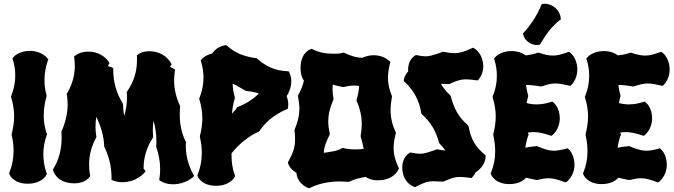

<svg xmlns="http://www.w3.org/2000/svg" viewBox="-20 -973 3576 1019"><path d="M232 -663C231 -665 201 -703 139 -703C78 -703 51 -670 50 -668L46 -663L48 -657C57 -628 61 -600 61 -572C61 -536 54 -501 40 -465L38 -461L39 -457C49 -424 55 -391 55 -356C55 -325 50 -294 42 -262V-256C49 -227 52 -199 52 -172C52 -132 45 -94 30 -58L28 -54L30 -49C30 -47 50 2 127 2C204 2 226 -44 227 -46L229 -50L227 -55C215 -88 210 -121 210 -155C210 -189 216 -223 228 -256L230 -260L228 -264C217 -295 212 -327 212 -360C212 -392 217 -426 227 -462V-469C219 -495 216 -521 216 -548C216 -582 222 -616 234 -652L237 -658Z M747 -72C745 -74 743 -76 742 -79C742 -137 758 -191 791 -241L793 -249C792 -260 791 -270 791 -281C791 -298 792 -315 795 -332C805 -296 810 -261 810 -227C810 -218 810 -208 809 -199V-194C823 -153 830 -114 830 -76C830 -59 829 -42 826 -25L825 -17L831 -13C832 -12 858 5 898 5C966 5 1005 -34 1004 -33L1010 -39L1006 -47C980 -95 966 -146 966 -200C966 -206 967 -211 967 -217V-221L965 -223C944 -266 934 -312 934 -363C934 -377 934 -391 936 -405L935 -412C915 -455 904 -501 904 -548C904 -564 906 -580 908 -596L909 -603L903 -608C902 -608 895 -613 882 -618L887 -625L891 -631L888 -637C887 -638 857 -701 772 -701C734 -701 712 -684 711 -683L706 -679L707 -673V-654C707 -593 690 -539 655 -488L652 -484L653 -480C654 -471 654 -463 654 -455C654 -422 649 -389 639 -357C635 -377 633 -397 633 -419L631 -425C597 -480 581 -538 581 -604V-611L575 -615C574 -615 565 -619 552 -622L558 -632L561 -638L557 -644C556 -646 525 -699 448 -699C403 -699 379 -678 378 -677L373 -673L374 -666C376 -651 377 -637 377 -623C377 -572 363 -524 336 -478L334 -474L335 -470C337 -454 339 -437 339 -421C339 -373 328 -325 307 -277L306 -271C307 -261 307 -251 307 -241C307 -180 293 -126 263 -77L261 -73L262 -69C262 -69 277 0 376 0C433 0 455 -33 456 -35L459 -39L458 -44C454 -63 453 -82 453 -100C453 -149 465 -197 490 -242L492 -246L491 -250C488 -267 487 -283 487 -300C487 -318 488 -335 491 -353C517 -300 531 -249 533 -198L534 -193C561 -137 572 -84 572 -27L571 -19L578 -16C580 -15 599 -6 629 -6C708 -6 749 -59 747 -57L753 -65Z M1508 -401C1508 -402 1510 -409 1510 -419C1510 -430 1508 -446 1501 -463C1508 -472 1513 -483 1518 -497C1524 -514 1526 -529 1526 -542C1526 -571 1515 -588 1515 -590L1511 -595H1505C1437 -599 1396 -618 1344 -662L1340 -665H1336C1333 -665 1329 -666 1326 -666C1266 -677 1227 -693 1185 -730L1181 -733H1176C1173 -732 1131 -728 1106 -689C1067 -680 1050 -658 1049 -657L1045 -652L1047 -646C1056 -617 1060 -589 1060 -561C1060 -525 1053 -490 1039 -454L1037 -450L1038 -446C1048 -413 1054 -380 1054 -345C1054 -315 1049 -283 1041 -251V-245C1048 -216 1051 -188 1051 -161C1051 -121 1044 -83 1029 -47L1027 -43L1029 -38C1029 -36 1049 13 1126 13C1203 13 1225 -33 1226 -35L1228 -39L1226 -44C1214 -77 1209 -110 1209 -144C1209 -149 1208 -154 1209 -159C1245 -207 1305 -254 1353 -274L1358 -279C1392 -329 1439 -366 1501 -393L1507 -395ZM1287 -490C1312 -488 1333 -484 1354 -477C1323 -446 1286 -422 1243 -406L1239 -405L1236 -401C1234 -394 1222 -381 1211 -370C1213 -396 1218 -423 1226 -451V-458C1219 -482 1215 -505 1215 -529C1235 -520 1256 -507 1281 -493Z M2095 -84C2077 -122 2069 -154 2069 -188C2069 -211 2073 -235 2080 -263L2082 -268L2080 -271C2062 -310 2053 -348 2053 -390C2053 -412 2056 -434 2060 -459L2061 -463L2059 -466C2046 -498 2039 -528 2039 -560C2039 -584 2043 -610 2050 -638L2052 -644L2047 -649C2045 -650 2016 -680 1964 -680C1938 -680 1918 -673 1902 -666C1872 -667 1843 -676 1808 -692L1804 -694L1800 -693C1783 -687 1760 -688 1744 -688C1706 -688 1672 -695 1638 -712L1634 -714L1629 -712C1627 -712 1575 -695 1575 -611C1575 -580 1583 -558 1593 -545C1588 -520 1578 -497 1563 -468L1561 -465L1562 -460C1566 -437 1569 -416 1569 -396C1569 -361 1561 -327 1544 -286L1543 -280C1545 -263 1546 -248 1546 -235C1546 -190 1535 -160 1510 -115L1508 -111L1509 -106C1509 -105 1518 -75 1553 -56C1560 10 1621 26 1617 25L1621 26L1626 24C1670 1 1730 -10 1782 -10C1798 -10 1812 -8 1828 -8L1831 -7L1834 -9C1862 -22 1891 -30 1921 -34C1935 -24 1955 -16 1984 -16C2074 -16 2095 -74 2095 -75L2097 -80ZM1750 -450C1747 -467 1745 -482 1745 -496C1745 -505 1745 -514 1746 -524C1762 -520 1777 -515 1796 -512L1803 -511C1824 -516 1842 -519 1860 -519C1868 -519 1877 -518 1886 -517C1885 -493 1880 -469 1873 -444L1872 -439L1874 -435C1891 -395 1900 -357 1900 -315C1900 -295 1898 -273 1894 -251L1895 -245C1902 -222 1907 -202 1910 -183C1896 -181 1881 -180 1867 -180C1846 -180 1824 -182 1802 -187L1798 -188L1794 -186C1773 -172 1730 -166 1698 -162C1700 -193 1710 -219 1729 -257L1731 -261L1730 -265C1725 -288 1722 -308 1722 -329C1722 -364 1730 -399 1749 -443L1750 -446Z M2556 -149 2553 -152C2500 -197 2480 -234 2467 -302L2463 -309C2415 -350 2391 -392 2372 -463L2369 -468C2349 -486 2333 -506 2320 -528C2331 -528 2344 -527 2360 -527L2364 -526L2367 -528C2404 -545 2424 -552 2454 -552C2468 -552 2485 -550 2507 -547L2514 -546L2519 -550C2520 -552 2545 -577 2545 -621C2545 -627 2544 -635 2543 -642C2534 -697 2497 -716 2496 -717L2490 -720L2484 -717C2445 -699 2421 -691 2392 -691C2376 -691 2358 -693 2334 -698L2330 -699L2326 -697C2323 -695 2320 -694 2317 -693C2279 -681 2262 -674 2239 -674C2226 -674 2212 -676 2193 -680L2188 -681L2184 -679C2182 -678 2146 -658 2146 -604C2146 -601 2146 -598 2147 -595C2126 -572 2123 -550 2123 -549V-543L2127 -539C2176 -494 2205 -439 2216 -373V-369L2220 -366C2266 -324 2292 -282 2310 -216L2313 -211C2325 -198 2336 -186 2344 -174C2332 -175 2319 -177 2303 -180L2299 -181L2295 -179C2251 -164 2233 -157 2209 -157C2196 -157 2182 -159 2162 -163L2157 -164L2153 -161C2151 -160 2115 -140 2115 -86C2115 2 2180 19 2180 19L2184 20L2189 17C2231 -4 2248 -11 2283 -11C2295 -11 2312 -9 2329 -9L2336 -10C2372 -27 2393 -34 2422 -34C2436 -34 2453 -32 2476 -29L2483 -28L2487 -33C2488 -34 2497 -43 2504 -58C2560 -95 2557 -140 2557 -144Z M2951 -345C2951 -403 2918 -429 2916 -430L2911 -434L2905 -432C2876 -423 2852 -419 2828 -419C2810 -419 2794 -421 2775 -426C2777 -438 2779 -449 2783 -461V-468C2777 -486 2774 -504 2772 -522C2797 -522 2822 -519 2849 -514L2856 -515C2886 -525 2906 -530 2928 -530C2947 -530 2968 -526 2999 -519L3006 -517L3011 -521C3012 -522 3044 -551 3044 -603V-612C3040 -670 3006 -694 3004 -695L2999 -698L2993 -696C2960 -684 2937 -678 2914 -678C2893 -678 2871 -683 2840 -693L2835 -694L2831 -692C2810 -685 2789 -681 2770 -679C2755 -690 2730 -702 2695 -702C2634 -702 2607 -669 2606 -667L2602 -662L2604 -656C2613 -627 2617 -598 2617 -570C2617 -535 2610 -499 2596 -464L2594 -460L2595 -455C2605 -423 2611 -389 2611 -355C2611 -324 2606 -293 2598 -261V-255C2605 -225 2608 -197 2608 -170C2608 -131 2601 -93 2586 -57L2584 -52L2586 -48C2586 -46 2606 4 2683 4C2732 4 2759 -15 2772 -30C2790 -26 2808 -21 2826 -18H2833C2857 -24 2874 -27 2891 -27C2915 -27 2938 -21 2976 -7L2982 -5L2988 -8C2989 -10 3028 -38 3029 -96C3029 -155 2999 -180 2997 -182L2992 -186L2986 -184C2959 -177 2938 -173 2920 -173C2893 -173 2870 -181 2833 -196L2829 -198L2825 -197C2824 -197 2789 -194 2768 -189C2771 -211 2776 -233 2784 -255L2786 -259L2784 -263L2781 -269C2791 -271 2801 -272 2811 -272C2838 -272 2864 -266 2900 -254L2907 -252L2912 -256C2913 -257 2951 -287 2951 -345ZM2956 -876C2953 -918 2914 -953 2871 -953C2868 -953 2865 -953 2862 -952H2856L2853 -946C2830 -891 2798 -842 2759 -799L2755 -795L2757 -789C2765 -757 2796 -734 2830 -734C2833 -734 2837 -735 2840 -735L2846 -736L2848 -740C2875 -785 2903 -829 2952 -867L2957 -870Z M3441 -345C3441 -403 3408 -429 3406 -430L3401 -434L3395 -432C3366 -423 3342 -419 3318 -419C3300 -419 3284 -421 3265 -426C3267 -438 3269 -449 3273 -461V-468C3267 -486 3264 -504 3262 -522C3287 -522 3312 -519 3339 -514L3346 -515C3376 -525 3396 -530 3418 -530C3437 -530 3458 -526 3489 -519L3496 -517L3501 -521C3502 -522 3534 -551 3534 -603V-612C3530 -670 3496 -694 3494 -695L3489 -698L3483 -696C3450 -684 3427 -678 3404 -678C3383 -678 3361 -683 3330 -693L3325 -694L3321 -692C3300 -685 3279 -681 3260 -679C3245 -690 3220 -702 3185 -702C3124 -702 3097 -669 3096 -667L3092 -662L3094 -656C3103 -627 3107 -598 3107 -570C3107 -535 3100 -499 3086 -464L3084 -460L3085 -455C3095 -423 3101 -389 3101 -355C3101 -324 3096 -293 3088 -261V-255C3095 -225 3098 -197 3098 -170C3098 -131 3091 -93 3076 -57L3074 -52L3076 -48C3076 -46 3096 4 3173 4C3222 4 3249 -15 3262 -30C3280 -26 3298 -21 3316 -18H3323C3347 -24 3364 -27 3381 -27C3405 -27 3428 -21 3466 -7L3472 -5L3478 -8C3479 -10 3518 -38 3519 -96C3519 -155 3489 -180 3487 -182L3482 -186L3476 -184C3449 -177 3428 -173 3410 -173C3383 -173 3360 -181 3323 -196L3319 -198L3315 -197C3314 -197 3279 -194 3258 -189C3261 -211 3266 -233 3274 -255L3276 -259L3274 -263L3271 -269C3281 -271 3291 -272 3301 -272C3328 -272 3354 -266 3390 -254L3397 -252L3402 -256C3403 -257 3441 -287 3441 -345Z"/></svg>

Font: Hanalei Fill
Style: Regular
Weight: 400
Designer: Astigmatic (AOETI)
Foundry: Astigmatic (AOETI)
Version: Version 1.000